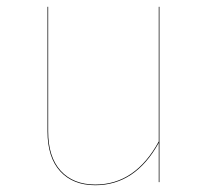

<svg xmlns="http://www.w3.org/2000/svg" viewBox="-20 -537 615 566"><path d="M450 0H448V-116Q379 9 261 9Q195 9 157.5 -32Q120 -73 120 -150V-517H122V-150Q122 -74 159 -33.5Q196 7 261 7Q379 7 448 -120V-517H450Z"/></svg>

Font: FiraGO Two
Style: Regular
Weight: 100
Designer: bBox Type
Foundry: bBox Type GmbH
Version: Version 1.001